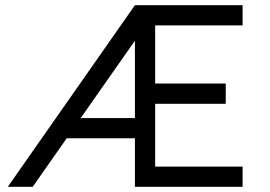

<svg xmlns="http://www.w3.org/2000/svg" viewBox="-20 -720 1041 740"><path d="M500 -700 10 0H106L237 -187H500V0H915V-78H578V-320H850V-398H578V-622H915V-700ZM500 -563V-265H291Z"/></svg>

Font: Unageo
Style: Regular
Weight: 400
Designer: Richard Sepsi
Foundry: Richard Sepsi
Version: Version 2.000